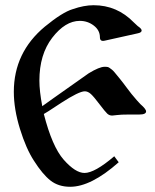

<svg xmlns="http://www.w3.org/2000/svg" viewBox="-20 -472 596 736"><path d="M304 191Q343 191 418 127L435 150Q329 244 249 244Q204 244 173.5 220Q143 196 110 144Q80 98 56.5 22Q33 -54 33 -120Q33 -271 152 -370Q219 -425 259 -437Q302 -452 339 -452Q429 -452 493 -386L508 -372Q523 -362 523 -355Q523 -347 507 -344L381 -316Q363 -312 363 -329Q363 -356 339.5 -374Q316 -392 286 -392Q230 -392 180 -327Q131 -263 131 -163Q131 -123 142 -65L184 -95Q311 -185 320 -191Q361 -216 381 -216H386Q390 -216 393.5 -215Q397 -214 401 -211Q405 -208 409 -205Q413 -202 418.5 -195.5Q424 -189 428 -184Q432 -179 439.5 -170Q447 -161 452.5 -153.5Q458 -146 467.5 -133.5Q477 -121 484 -112Q508 -83 518 -73Q540 -54 540 -45Q540 -33 514 -33H474Q443 -33 429 -31L410 -29Q399 -29 391 -36.5Q383 -44 361 -73Q340 -101 328.5 -111.5Q317 -122 305 -122Q283 -122 215 -78Q150 -35 148 -35Q180 90 224 140Q269 191 304 191Z"/></svg>

Font: Pochaevsk Unicode
Style: Normal
Weight: 400
Version: Version 1.1